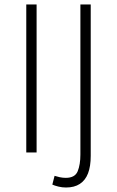

<svg xmlns="http://www.w3.org/2000/svg" viewBox="-20 -679 521 855"><path d="M97 0V-659H143V0ZM274 156Q257 156 240.5 152Q224 148 213 143L223 104Q232 107 245.5 110Q259 113 273 113Q314 113 326 83.5Q338 54 338 9V-659H384V15Q384 62 372 93Q360 124 335.5 140Q311 156 274 156Z"/></svg>

Font: Source Sans 3 Light
Style: Regular
Weight: 300
Designer: Paul D. Hunt
Foundry: Adobe
Version: Version 3.052;hotconv 1.1.0;makeotfexe 2.6.0